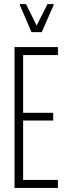

<svg xmlns="http://www.w3.org/2000/svg" viewBox="-20 -918 325 938"><path d="M51 0V-688H263V-649H93V-367H240V-329H93V-39H263V0ZM134 -761 77 -893V-898H107L159 -793L212 -898H242V-893L184 -761Z"/></svg>

Font: Saira UltraCondensed ExtraLight
Style: Regular
Weight: 250
Width: 1
Designer: Hector Gatti with collaboration of the Omnibus-Type team
Foundry: Omnibus-Type
Version: Version 1.101